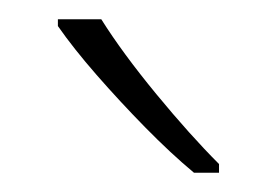

<svg xmlns="http://www.w3.org/2000/svg" viewBox="-20 -785 287 199"><path d="M85 -765Q107 -730 142 -687.5Q177 -645 207 -615V-606H181Q157 -626 130.5 -653Q104 -680 80 -707.5Q56 -735 40 -758V-765Z"/></svg>

Font: Noto Sans Telugu SemiCondensed ExtraLight
Style: Regular
Weight: 200
Width: 4
Designer: Jelle Bosma - Monotype Design Team
Foundry: Monotype Imaging Inc.
Version: Version 2.005; ttfautohint (v1.8.4.7-5d5b)